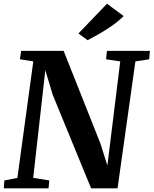

<svg xmlns="http://www.w3.org/2000/svg" viewBox="-24 -1018 830 1038"><path d="M-3.5 0 -0.5 -42.5 70 -56 156 -686 83.5 -697.5 90.5 -743H320L519 -242L556.5 -123L626 -686L549.5 -697.5L554 -743H786.5L782.5 -697.5L708 -686L611.5 0H468.5L261 -505.5L221 -638.5L155.5 -56.5L242.5 -42.5L238.5 0ZM449.5 -800.5 400 -837 554.5 -998 644.5 -931Q615.5 -902.5 580.2 -878Q545 -853.5 510.8 -834.2Q476.5 -815 449.5 -800.5Z"/></svg>

Font: Merriweather 36pt
Style: Bold Italic
Weight: 700
Italic angle: -7.8°
Version: Version 2.101